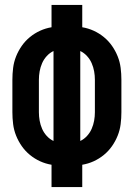

<svg xmlns="http://www.w3.org/2000/svg" viewBox="-20 -755 540 775"><path d="M188 0V-90Q164 -94 142 -104Q120 -114 101 -129.5Q82 -145 68 -165Q54 -185 45 -207.5Q36 -230 33 -254Q30 -278 30 -302V-433Q30 -457 33 -481Q36 -505 45 -527.5Q54 -550 68 -570Q82 -590 101 -605.5Q120 -621 142 -631Q164 -641 188 -645V-735H312V-645Q336 -641 358 -631Q380 -621 399 -605.5Q418 -590 432 -570Q446 -550 455 -527.5Q464 -505 467 -481Q470 -457 470 -433V-302Q470 -278 467 -254Q464 -230 455 -207.5Q446 -185 432 -165Q418 -145 399 -129.5Q380 -114 358 -104Q336 -94 312 -90V0ZM196 -186V-549Q181 -542 169 -529Q157 -516 150 -500Q143 -484 140 -467Q137 -450 137 -433V-302Q137 -285 140 -268Q143 -251 150 -235Q157 -219 169 -206Q181 -193 196 -186ZM304 -186Q319 -193 331 -206Q343 -219 350 -235Q357 -251 360 -268Q363 -285 363 -302V-433Q363 -450 360 -467Q357 -484 350 -500Q343 -516 331 -529Q319 -542 304 -549Z"/></svg>

Font: Iosevka SS18 Extrabold
Style: Regular
Weight: 800
Monospace: yes
Designer: Belleve Invis
Foundry: Belleve Invis
Version: Version 25.1.1; ttfautohint (v1.8.4)